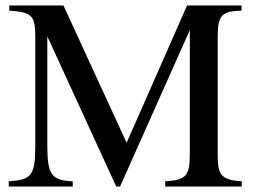

<svg xmlns="http://www.w3.org/2000/svg" viewBox="-20 -682 929 702"><path d="M864 0V-19C791 -24 776 -41 776 -112V-550C776 -625 791 -642 863 -643V-662H664L443 -160L212 -662H14V-643C96 -638 109 -625 109 -549V-151C109 -39 95 -25 12 -19V0H246V-19C169 -23 153 -41 153 -151V-549L405 0H419L674 -572V-123C674 -40 663 -24 584 -19V0Z"/></svg>

Font: STIX Math
Style: Regular
Weight: 400
Designer: MicroPress Inc., with final additions and corrections provided by Coen Hoffman, Elsevier (retired)
Version: Version 1.1.0